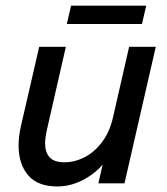

<svg xmlns="http://www.w3.org/2000/svg" viewBox="-20 -655 598 686"><path d="M46.4 -135.3Q46.4 -168 54.7 -204.1L120.1 -487.8H215.3L148.9 -196.8Q141.1 -163.1 141.1 -142.6Q141.1 -110.8 157.2 -93Q173.3 -75.2 210.4 -75.2Q247.1 -75.2 282.2 -93.3Q317.4 -111.3 344.5 -147.2Q371.6 -183.1 383.3 -233.9L441.4 -487.8H536.6L424.8 0H331.5L346.7 -66.9Q317.4 -32.7 273.9 -10.7Q230.5 11.2 185.1 11.2Q114.3 11.2 80.3 -29.1Q46.4 -69.3 46.4 -135.3ZM218.8 -569.3 233.9 -634.8H502.4L487.3 -569.3Z"/></svg>

Font: Acari Sans Medium
Style: Italic
Weight: 500
Italic angle: -13°
Designer: Alfredo Marco Pradil and Stefan Peev
Foundry: Hanken Design Co.
Version: Version 1.045